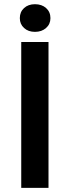

<svg xmlns="http://www.w3.org/2000/svg" viewBox="-20 -902 336 922"><path d="M75.2 -814.9Q75.2 -844.7 95.5 -863.3Q115.7 -881.8 147.9 -881.8Q180.7 -881.8 201.4 -863.3Q222.2 -844.7 222.2 -814.9Q222.2 -786.1 201.2 -767.6Q180.2 -749 147.9 -749Q115.7 -749 95.5 -767.6Q75.2 -786.1 75.2 -814.9ZM82 0V-700.2H212.9V0Z"/></svg>

Font: Fixel Text SemiBold
Style: Regular
Weight: 600
Width: 4
Designer: AlfaBravo + MacPaw
Foundry: Kyrylo Tkachov, Marchela Mozhyna, Serhii Makarenko, Maria Weinstein, Zakhar Kryvoshyya
Version: Version 1.211